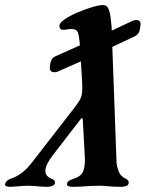

<svg xmlns="http://www.w3.org/2000/svg" viewBox="-71 -723 587 747"><path d="M-30.9 3.8Q-38.1 3.8 -45.3 1.9Q-52.6 0 -51 -7.3Q-47.7 -21.7 -26.3 -28.9Q17 -43.4 53.4 -91L214.2 -298.1Q230.9 -319.5 239.8 -334.7Q248.7 -349.9 249 -374.2Q249.4 -380.3 249.1 -387.1Q248.9 -393.9 248.7 -401.6L239.3 -555.3Q236.6 -584.3 231.7 -597.2Q226.8 -610.1 207.4 -610.1Q198.1 -610.1 190.8 -608.5Q183.5 -606.9 175.1 -606.9Q160.3 -606.9 160.3 -622.8Q160.3 -633.9 180.6 -647.9Q200.9 -661.8 230.1 -674.3Q259.3 -686.8 287.2 -695.1Q315 -703.4 330.9 -703.4Q343.8 -703.4 350 -690.6Q356.2 -677.8 358.8 -658.8Q361.4 -639.8 363.1 -620.5L382.5 -87.8Q386 -66.5 392.8 -51.7Q399.6 -36.9 416.1 -28.9Q429.8 -22.9 429.8 -13.9Q429.8 -2.2 419.7 0.8Q409.6 3.8 401.1 3.8Q368.8 3.8 350.8 1.7Q332.9 -0.4 314 -0.4Q295.5 -0.4 279.5 0.6Q263.4 1.6 247.1 2.7Q230.7 3.8 209.3 3.8Q202.1 3.8 194.8 1Q187.6 -1.8 190 -9.1Q192.5 -17.9 200.7 -21.6Q209 -25.2 219.5 -29.2Q247.9 -38.6 254.3 -61Q260.7 -83.3 259.1 -111.5L251.1 -256.4Q250.3 -263.1 248.1 -263.6Q246 -264.1 241.2 -257.4L132.1 -116Q122.1 -103 113.8 -87.2Q105.5 -71.5 105.5 -57.8Q105.5 -47.4 111.5 -40Q117.6 -32.7 124.9 -29.4Q132.7 -26.6 137.8 -23.3Q143 -19.9 143 -13.3Q143 -4 133.2 -0.1Q123.5 3.8 114.9 3.8Q98.3 3.8 84.6 2.7Q70.9 1.6 60.5 0.6Q50.1 -0.4 41.3 -0.4Q33.1 -0.4 22.7 0.2Q12.2 0.8 -0.9 1.9Q-14.1 3 -30.9 3.8ZM156.4 -445.7Q143.6 -440 133.1 -443.1Q122.5 -446.1 122.7 -459.6Q123 -472.3 127.3 -485.1Q131.6 -498 143.3 -503.4L281.1 -565.1L303.2 -575.1L445.1 -642.1Q455.8 -646.5 465.8 -644.3Q475.8 -642.1 475.8 -630Q475.6 -617 471.7 -602.8Q467.8 -588.5 451.7 -580.8L310.2 -514.5L290.4 -505.1Z"/></svg>

Font: EB Garamond
Style: Italic
Weight: 400
Italic angle: -17.2°
Designer: Georg Duffner and Octavio Pardo
Foundry: Georg Duffner
Version: Version 1.001